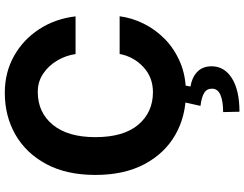

<svg xmlns="http://www.w3.org/2000/svg" viewBox="-128 -649 1008 792"><g transform="rotate(-90 376.0 -253.0)"><path d="M704.5 -445.3H549Q543.3 -485.4 522.2 -521.1Q501.1 -556.8 468 -579Q435 -601.2 392.8 -601.2Q308.2 -601.2 257.3 -539.2Q206.3 -477.3 206.3 -363.6Q206.3 -247.2 257.6 -186.6Q308.9 -126.1 391.7 -126.1Q453.1 -126.1 495.7 -165.8Q538.4 -205.6 549.4 -263.5H704.9Q698.5 -213.4 674.7 -164.8Q650.9 -116.1 610.6 -76.7Q570.3 -37.3 514.7 -13.7Q459.2 9.9 389.2 9.9Q291.9 9.9 215.4 -34.1Q138.8 -78.1 94.6 -161.6Q50.4 -245 50.4 -363.6Q50.4 -482.6 95.2 -566.1Q139.9 -649.5 216.6 -693.4Q293.3 -737.2 389.2 -737.2Q473.4 -737.2 541 -699.2Q608.7 -661.2 651.6 -595.3Q694.6 -529.5 704.5 -445.3ZM351.2 -2.1H420.8L415.1 28.8Q451.7 34.4 475 56.1Q498.2 77.8 498.6 115.1Q498.9 168 449.6 199.4Q400.2 230.8 311.1 230.8L309.7 163.4Q354.4 163.4 380 152.5Q405.5 141.7 406.2 119Q407 96.9 389.6 85.8Q372.2 74.6 335.2 70Z"/></g></svg>

Font: Inter Zeller
Style: Bold
Weight: 700
Designer: Rasmus Andersson; Joe Bland
Foundry: zeller
Version: Version 3.015;git-dec3a8cb1